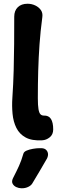

<svg xmlns="http://www.w3.org/2000/svg" viewBox="-20 -736 338 1025"><path d="M205 13Q150 16 117 -2Q84 -20 67.5 -53Q51 -86 47 -128.5Q43 -171 46 -213Q51 -288 53 -359.5Q55 -431 55.5 -501.5Q56 -572 56 -647Q56 -679 75 -697.5Q94 -716 127 -716Q149 -716 168 -707Q187 -698 198 -682.5Q209 -667 206 -645Q196 -570 191 -499.5Q186 -429 184 -358Q182 -287 182 -212Q182 -173 185.5 -153Q189 -133 196 -126Q203 -119 214 -119Q240 -120 252 -101Q264 -82 264 -45Q264 -18 245.5 -3Q227 12 205 13ZM152 244Q145 255 130 262Q115 269 98 269H94Q81 269 67.5 263Q54 257 47.5 245Q41 233 49 216Q69 177 81.5 149.5Q94 122 105 84Q108 74 122 68Q136 62 155.5 58.5Q175 55 192 55H199Q216 55 225 63Q234 71 236 83Q238 95 231 110Q209 148 192 177Q175 206 152 244Z"/></svg>

Font: Winky Sans SemiBold
Style: Regular
Weight: 600
Designer: Simon Atzbach
Foundry: typofactur
Version: Version 1.205